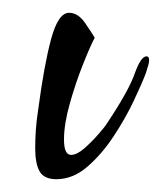

<svg xmlns="http://www.w3.org/2000/svg" viewBox="-20 -305 253 300"><path d="M68 -25Q49 -25 42 -37Q35 -49 35 -74Q35 -87 36 -102Q37 -117 40 -136Q49 -204 60 -244.5Q71 -285 88 -285Q102 -285 113 -269Q124 -253 128 -246Q121 -233 109.5 -204Q98 -175 89 -143Q80 -111 80 -87Q80 -63 91 -63Q100 -63 111.5 -73Q123 -83 133.5 -95Q144 -107 147 -112Q181 -163 190.5 -190Q200 -217 209 -217Q213 -217 213 -211Q213 -207 211.5 -202.5Q210 -198 208 -191Q202 -175 189 -147.5Q176 -120 157.5 -92Q139 -64 116.5 -44.5Q94 -25 68 -25Z"/></svg>

Font: Comforter
Style: Regular
Weight: 400
Designer: Robert E. Leuschke
Foundry: Robert E. Leuschke
Version: Version 1.013; ttfautohint (v1.8.3)